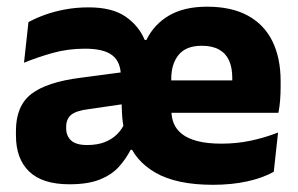

<svg xmlns="http://www.w3.org/2000/svg" viewBox="-20 -526 870 560"><path d="M601 13Q494.5 13 433.2 -22.5Q372 -58 352 -119L342 -146Q337 -172 335.8 -196.2Q334.5 -220.5 334.5 -244L332.5 -304Q332.5 -345 307.8 -364.5Q283 -384 228 -384Q178 -384 133.5 -371.5Q89 -359 50 -343L63 -461.5Q84 -473 111 -482.8Q138 -492.5 170 -498.5Q202 -504.5 239 -504.5Q306.5 -504.5 345.5 -478Q384.5 -451.5 402 -409.5H407Q429.5 -455.5 473.5 -481Q517.5 -506.5 584 -506.5Q655 -506.5 702.8 -480.5Q750.5 -454.5 774.5 -405.8Q798.5 -357 798.5 -289V-272.5Q798.5 -253.5 797 -233.8Q795.5 -214 792 -197H654.5Q656 -226 656.8 -251.5Q657.5 -277 657.5 -298Q657.5 -329 648 -349.8Q638.5 -370.5 618.8 -381.5Q599 -392.5 568.5 -392.5Q522.5 -392.5 501 -366Q479.5 -339.5 479.5 -296.5V-252.5L480 -236.5V-202.5Q480 -182.5 487.2 -165.2Q494.5 -148 511 -135Q527.5 -122 555.8 -114.5Q584 -107 626.5 -107Q670.5 -107 711.8 -115.8Q753 -124.5 791 -139.5L778.5 -25Q746.5 -7 701.2 3Q656 13 601 13ZM182.5 11.5Q103.5 11.5 65 -25.8Q26.5 -63 26.5 -131V-144.5Q26.5 -217 71.2 -251.8Q116 -286.5 213.5 -299L345.5 -316.5L354.5 -224.5L237.5 -207.5Q202 -203 187.5 -191Q173 -179 173 -155.5V-152Q173 -129.5 187.5 -116.2Q202 -103 234 -103Q264 -103 285.5 -111.5Q307 -120 321.5 -134.5Q336 -149 343 -166L386.5 -89H361Q346.5 -61 325.5 -38.2Q304.5 -15.5 270.2 -2Q236 11.5 182.5 11.5ZM761.5 -197H414.5V-291.5H761.5Z"/></svg>

Font: Anek Devanagari Medium
Style: Bold
Weight: 700
Version: Version 1.003